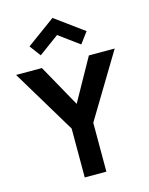

<svg xmlns="http://www.w3.org/2000/svg" viewBox="-137 -1002 844 1085"><g transform="rotate(-15 284.5 -459.0)"><path d="M347.5 0H221V-286L-4 -660H147L284.5 -413.5L422 -660H573L347.5 -286ZM396.5 -731 278 -818 159.5 -731 111 -796 278 -918 445 -796Z"/></g></svg>

Font: Lucymar Sans SemiBold
Style: Regular
Weight: 600
Foundry: The League of Moveable Type (original font) / Main changes by Cristiano Sobral with portions from Mirco Monsees
Version: Version 2.001;August 30, 2020;FontCreator 13.0.0.2681 64-bit